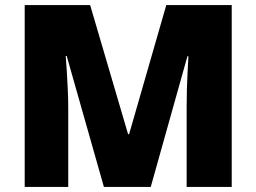

<svg xmlns="http://www.w3.org/2000/svg" viewBox="-20 -734 1007 754"><path d="M388 0 242 -514H238Q240 -494 242 -460Q244 -426 246 -386.5Q248 -347 248 -310V0H77V-714H334L483 -207H487L633 -714H890V0H713V-313Q713 -347 714 -385.5Q715 -424 717 -458.5Q719 -493 720 -513H716L572 0Z"/></svg>

Font: Noto Sans Syriac Western Black
Style: Regular
Weight: 900
Designer: Patrick Giasson and the Monotype Design Team
Foundry: Monotype Imaging Inc.
Version: Version 3.000; ttfautohint (v1.8.4.7-5d5b)